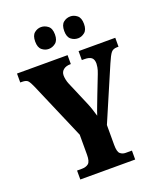

<svg xmlns="http://www.w3.org/2000/svg" viewBox="-165 -1027 950 1131"><g transform="rotate(-20 310.0 -461.5)"><path d="M140 0V-56H170Q196 -56 211.5 -68.5Q227 -81 227 -124V-249L74 -605Q61 -635 51 -646.5Q41 -658 14 -658H3V-714H320V-658H317Q290 -658 273.5 -645Q257 -632 257 -609Q257 -598 260 -583Q263 -568 269 -554L330 -411Q342 -383 348.5 -362.5Q355 -342 362 -319Q370 -344 381.5 -373.5Q393 -403 405 -435L449 -548Q458 -571 460.5 -586.5Q463 -602 463 -609Q463 -636 449 -647Q435 -658 405 -658H389V-714H619V-658H609Q585 -658 572.5 -643Q560 -628 540 -581L397 -248V-123Q397 -80 411 -68Q425 -56 444 -56H484V0ZM413 -786Q388 -786 369 -801.5Q350 -817 350 -854Q350 -892 369 -907.5Q388 -923 413 -923Q435 -923 454.5 -907.5Q474 -892 474 -854Q474 -817 454.5 -801.5Q435 -786 413 -786ZM229 -786Q206 -786 187 -801.5Q168 -817 168 -854Q168 -892 187 -907.5Q206 -923 229 -923Q252 -923 272 -907.5Q292 -892 292 -854Q292 -817 272 -801.5Q252 -786 229 -786Z"/></g></svg>

Font: Noto Serif Armenian ExtraCondensed Black
Style: Regular
Weight: 900
Width: 2
Designer: Monotype Design Team
Foundry: Monotype Imaging Inc.
Version: Version 2.008; ttfautohint (v1.8.4.7-5d5b)